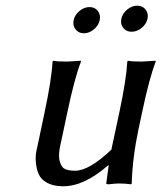

<svg xmlns="http://www.w3.org/2000/svg" viewBox="-20 -646 568 676"><path d="M360.8 -64Q275.9 10.3 201.7 9.8Q168.5 9.8 146.5 -2Q124.5 -13.7 116.2 -33Q107.9 -52.2 106 -76.7Q104 -101.1 110.8 -126L136.7 -249Q161.6 -365.7 165 -429.2L168 -432.1Q181.6 -429.2 215.3 -429.2L264.6 -432.1L265.1 -429.2Q242.2 -370.1 216.8 -249L195.8 -149.9Q184.6 -106.4 189.2 -83.3Q193.8 -60.1 206.1 -52.5Q218.3 -44.9 244.6 -44.9Q293.9 -44.9 372.1 -119.1L399.9 -249Q424.8 -365.7 428.2 -429.2L430.7 -432.1Q444.3 -429.2 478 -429.2L527.8 -432.1L528.3 -429.2Q505.4 -370.1 480 -249L467.8 -191.9Q446.3 -90.3 443.8 0L441.4 2.9Q422.4 0 397.5 0Q386.7 0 362.3 2.9Q353.5 2.9 354 0L362.8 -64ZM246.1 -542.5Q235.4 -556.2 239.3 -575Q243.2 -593.8 259.8 -607.4Q276.4 -621.1 295.2 -621.1Q314 -621.1 324.5 -607.4Q335 -593.8 331.1 -575Q327.1 -556.2 310.5 -542.5Q293.9 -528.8 275.4 -528.8Q256.8 -528.8 246.1 -542.5ZM414.1 -547.6Q403.3 -561 407.2 -579.8Q411.1 -598.6 427.7 -612.3Q444.3 -626 463.1 -626Q481.9 -626 492.7 -612.3Q503.4 -598.6 499.3 -579.8Q495.1 -561 478.5 -547.6Q461.9 -534.2 443.4 -534.2Q424.8 -534.2 414.1 -547.6Z"/></svg>

Font: Linux Biolinum
Style: Italic
Weight: 400
Italic angle: -12°
Designer: Philipp H. Poll
Foundry: Philipp H. Poll
Version: Version 1.1.3 ; ttfautohint (v0.9)